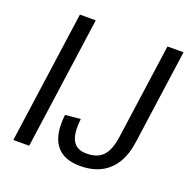

<svg xmlns="http://www.w3.org/2000/svg" viewBox="-126 -824 952 956"><g transform="rotate(20 350.5 -346.0)"><path d="M222 -700 124 0H40L138 -700ZM395 8Q336 8 298.5 -16Q261 -40 246 -87.5Q231 -135 239 -205L320 -213Q311 -135 331.5 -98Q352 -61 405 -61Q462 -61 491.5 -92Q521 -123 531 -193L602 -700H687L617 -200Q608 -132 579.5 -85.5Q551 -39 505 -15.5Q459 8 395 8Z"/></g></svg>

Font: Pathway Extreme SemiCondensed
Style: Italic
Weight: 400
Width: 4
Italic angle: -8°
Version: Version 1.001;gftools[0.9.26]